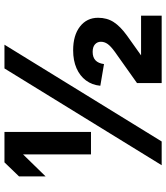

<svg xmlns="http://www.w3.org/2000/svg" viewBox="38 -783 745 861"><g transform="rotate(-90 410.5 -352.5)"><path d="M148.7 -317V-621.7L50 -520.5V-639.7L112.9 -705H249.4V-317ZM100.1 0 534.1 -705H640.6L206.6 0ZM468.4 0V-110.5L609.7 -210.8Q633.7 -228.2 643.7 -242.3Q653.7 -256.4 653.7 -272.8Q653.7 -288.5 642.2 -299Q630.7 -309.5 608.2 -309.5Q584.2 -309.5 570.6 -296.9Q557 -284.2 553.7 -258.6L456.4 -275.1Q460 -312.2 480.3 -339.5Q500.6 -366.8 535 -381.9Q569.5 -397 615.6 -397Q682.6 -397 721.9 -366.4Q761.3 -335.8 761.3 -285Q761.3 -245.1 741.9 -215.1Q722.6 -185.2 681.1 -155.3L592.7 -92.4H770.6V0Z"/></g></svg>

Font: TikTok Sans Light
Style: Regular
Weight: 300
Version: Version 4.000